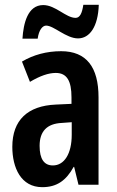

<svg xmlns="http://www.w3.org/2000/svg" viewBox="-20 -765 486 795"><path d="M73 -605H136C141 -641 156 -659 171 -659C203 -659 254 -606 303 -606C351 -606 386 -654 389 -745H325C320 -711 311 -691 293 -691C253 -691 210 -744 159 -744C94 -744 77 -667 73 -605ZM233 -553C173 -553 118 -538 71 -510L104 -426C146 -451 181 -463 211 -463C257 -463 276 -430 276 -362V-335L211 -332C95 -327 31 -268 31 -157C31 -70 67 10 155 10C216 10 254 -18 285 -74H287L305 0H388V-362C388 -487 338 -553 233 -553ZM236 -256 277 -259V-207C277 -128 246 -80 199 -80C163 -80 144 -106 144 -161C144 -221 174 -253 236 -256Z"/></svg>

Font: Noto Sans Georgian ExtraCondensed SemiBold
Style: Regular
Weight: 600
Width: 2
Designer: Monotype Design Team, Akaki Razmadze
Foundry: Google LLC
Version: Version 2.005